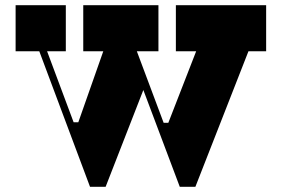

<svg xmlns="http://www.w3.org/2000/svg" viewBox="-20 -720 1083 738"><path d="M1003 -700H656V-523H734L627 -248H609L506 -523H589V-700H300V-523H377L281 -250H263L161 -523H233V-700H40V-523H131L326 -2H386L531 -374L671 -2H731L935 -523H1003Z"/></svg>

Font: Space Cowgirl Black
Style: Regular
Weight: 900
Designer: Valery Marier
Foundry: Valery Marier
Version: Version 1.000;hotconv 1.0.109;makeotfexe 2.5.65596